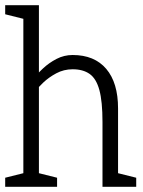

<svg xmlns="http://www.w3.org/2000/svg" viewBox="-20 -720 550 740"><path d="M375 -250Q375 -329 363 -373Q351 -417 325.5 -435Q300 -453 260 -453V-508Q344 -508 389.5 -454.5Q435 -401 435 -302V-250ZM130 0H70V-700H130ZM375 0V-250H435V0ZM102 -350 70 -360Q70 -360 79 -375Q88 -390 105 -412Q122 -434 145.5 -456Q169 -478 198 -493Q227 -508 260 -508V-453Q226 -453 197 -437.5Q168 -422 146.5 -401.5Q125 -381 113.5 -365.5Q102 -350 102 -350ZM0 -700H80V-645L0 -665ZM425 0V-55L505 -35V0ZM120 0V-55L200 -35V0ZM0 0V-35L80 -55V0Z"/></svg>

Font: Epunda Slab Light
Style: Regular
Weight: 300
Designer: Simon Atzbach
Foundry: typofactur
Version: Version 1.102